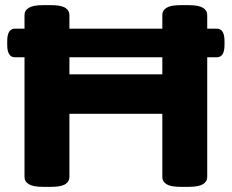

<svg xmlns="http://www.w3.org/2000/svg" viewBox="-20 -722 898 744"><path d="M146 2Q109 2 92 -8Q75 -18 75 -36V-664Q75 -682 92 -692Q109 -702 146 -702H179Q216 -702 232.5 -692Q249 -682 249 -664V-434H609V-664Q609 -682 625.5 -692Q642 -702 679 -702H712Q749 -702 766 -692Q783 -682 783 -664V-36Q783 -18 766 -8Q749 2 712 2H679Q642 2 625.5 -8Q609 -18 609 -36V-281H249V-36Q249 -18 232.5 -8Q216 2 179 2ZM38 -500Q8 -500 8 -548V-563Q8 -611 38 -611H820Q850 -611 850 -563V-548Q850 -500 820 -500Z"/></svg>

Font: Asap Expanded ExtraBold
Style: Regular
Weight: 800
Width: 7
Designer: Pablo Cosgaya
Foundry: Omnibus-Type
Version: Version 3.001; ttfautohint (v1.8.4.7-5d5b)